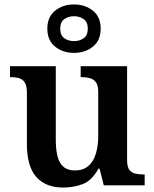

<svg xmlns="http://www.w3.org/2000/svg" viewBox="-20 -834 695 864"><path d="M264 10Q186 10 143.5 -37.5Q101 -85 101 -187V-417Q101 -447 92 -462Q83 -477 66.5 -482Q50 -487 27 -487H25V-536H231V-207Q231 -163 238.5 -132Q246 -101 265 -84Q284 -67 317 -67Q354 -67 377 -86.5Q400 -106 411 -141Q422 -176 422 -223V-420Q422 -450 411.5 -464Q401 -478 384 -482.5Q367 -487 346 -487H343V-536H552V-113Q552 -84 561.5 -70.5Q571 -57 588 -53Q605 -49 625 -49H631V0H447L428 -75H423Q393 -21 352 -5.5Q311 10 264 10ZM313 -596Q263 -596 228 -624Q193 -652 193 -705Q193 -758 228 -786Q263 -814 313 -814Q363 -814 398 -786Q433 -758 433 -705Q433 -652 398 -624Q363 -596 313 -596ZM313 -649Q338 -649 356.5 -662Q375 -675 375 -705Q375 -735 356.5 -748Q338 -761 313 -761Q288 -761 269.5 -748Q251 -735 251 -705Q251 -675 269.5 -662Q288 -649 313 -649Z"/></svg>

Font: Noto Serif Armenian SemiBold
Style: Regular
Weight: 600
Version: Version 2.007